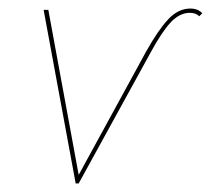

<svg xmlns="http://www.w3.org/2000/svg" viewBox="-20 -429 493 449"><path d="M453 -398 446 -391Q438 -399 424 -399Q400 -399 379 -376.5Q358 -354 331 -304L164 0H157L82 -406H93L164 -20L322 -309Q350 -359 373.5 -384Q397 -409 425 -409Q443 -409 453 -398Z"/></svg>

Font: Ysabeau Infant Hairline
Style: Italic
Weight: 100
Italic angle: -12°
Designer: Christian Thalmann (Catharsis Fonts)
Version: Version 0.003